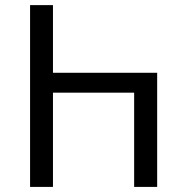

<svg xmlns="http://www.w3.org/2000/svg" viewBox="-20 -734 725 754"><path d="M98.1 0V-713.9H188V-448.2H597.2V0H506.8V-370.1H188V0Z"/></svg>

Font: Kurinto Seri
Style: Regular
Weight: 400
Designer: Kurinto was developed by Clint Goss from a range of fonts that are compatible with the SIL Open Font License Version 1.1
Foundry: Clinton F. Goss
Version: Version 2.196; July 25, 2020